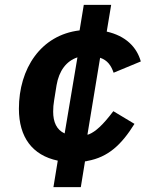

<svg xmlns="http://www.w3.org/2000/svg" viewBox="-20 -650 640 784"><path d="M215.9 6 198.2 114H310L327.1 8.9C329.9 8.9 334.2 8.2 337 7.1C421.9 -8.2 475.9 -58.9 529.1 -144.2L442.8 -196C399.1 -138.1 370 -112.9 344.1 -101.9C340.9 -100.9 339.1 -100.1 337 -100.1L388.8 -414.1C419 -404.1 433.9 -382.1 443.9 -353L555 -399.1C538 -459.2 491.8 -503.9 415.8 -521L433.9 -630H322.1L305 -525.9C146 -507.1 57.2 -369 57.2 -206C57.2 -89.8 111.9 -16 215.9 6ZM197.1 -193.9C197.1 -209.9 198.2 -224.1 201 -240.1L210.9 -301.8C220.9 -361.2 251.1 -400.9 296.2 -415.8L244 -105.1C210.9 -120 197.1 -152 197.1 -193.9Z"/></svg>

Font: Margiela Mono Italic Bold It
Style: Regular
Weight: 700
Designer: Mike Abbink, Paul van der Laan, Pieter van Rosmalen
Foundry: Bold Monday
Version: Version 2.003 2021